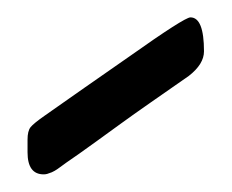

<svg xmlns="http://www.w3.org/2000/svg" viewBox="-20 -355 267 221"><path d="M199.2 -335Q214.8 -335 214.8 -295.9Q214.8 -281.2 197.3 -267.6Q174.8 -252 153.8 -237.3Q132.8 -222.7 118.7 -212.4Q104.5 -202.1 91.8 -192.9Q79.1 -183.6 71.3 -178.2Q63.5 -172.9 56.6 -168Q49.8 -163.1 46.4 -160.6Q43 -158.2 39.6 -156.7Q36.1 -155.3 34.2 -154.8Q32.2 -154.3 30.3 -154.3Q11.7 -154.3 11.7 -179.7V-194.3Q11.7 -204.1 15.1 -208.5Q18.6 -212.9 31.2 -221.7Q74.2 -252 128.9 -290Q192.4 -335 199.2 -335Z"/></svg>

Font: Goudy Bookletter 1911
Style: Regular
Weight: 400
Version: Version 2010.07.03